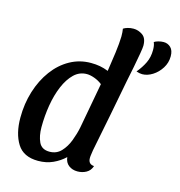

<svg xmlns="http://www.w3.org/2000/svg" viewBox="-113 -854 914 975"><g transform="rotate(15 344.0 -367.0)"><path d="M174 20Q97 20 64 -33Q31 -86 31 -169Q31 -243 51.5 -308.5Q72 -374 109 -424Q146 -474 196.5 -502Q247 -530 306 -530Q332 -530 353.5 -526Q375 -522 398 -513Q406 -564 412.5 -613.5Q419 -663 420 -699Q420 -724 417 -740Q426 -746 440 -750Q454 -754 470 -754Q495 -754 517.5 -738.5Q540 -723 540 -683Q540 -673 534.5 -640.5Q529 -608 521 -567Q513 -526 505 -488Q487 -394 468.5 -298Q450 -202 430 -104Q429 -95 427 -83Q425 -71 425 -62Q425 -30 456 -28Q448 -3 427 8.5Q406 20 381 20Q354 20 335 5.5Q316 -9 313 -37Q287 -12 252 4Q217 20 174 20ZM571 -542Q558 -542 540 -548Q564 -577 578.5 -607Q593 -637 593 -675Q593 -686 591.5 -696Q590 -706 586 -715Q593 -720 607 -724Q621 -728 635 -728Q657 -728 672.5 -713Q688 -698 688 -667Q688 -633 670 -604.5Q652 -576 625 -559Q598 -542 571 -542ZM218 -40Q255 -40 279 -65.5Q303 -91 317 -128Q331 -165 338 -200L382 -439Q363 -454 340.5 -462Q318 -470 301 -470Q262 -470 233.5 -442.5Q205 -415 185.5 -369Q166 -323 156.5 -266Q147 -209 147 -150Q147 -104 162 -72Q177 -40 218 -40Z"/></g></svg>

Font: Sansita Swashed
Style: Regular
Weight: 400
Designer: Pablo Cosgaya
Foundry: Omnibus-Type
Version: Version 1.003; ttfautohint (v1.8.3)